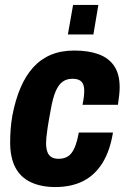

<svg xmlns="http://www.w3.org/2000/svg" viewBox="-20 -743 515 775"><path d="M203 12Q146 12 104.5 -7.5Q63 -27 42 -67Q21 -107 21 -168Q21 -194 23 -221.5Q25 -249 30 -277Q42 -340 63 -389Q84 -438 114.5 -471.5Q145 -505 186 -522Q227 -539 280 -539Q337 -539 378 -524Q419 -509 441 -476.5Q463 -444 463 -391Q463 -376 461 -358Q459 -340 456 -320H313Q317 -339 318.5 -352.5Q320 -366 320 -376Q320 -393 315 -404Q310 -415 299.5 -420Q289 -425 272 -425Q249 -425 232.5 -413Q216 -401 204.5 -374Q193 -347 185 -301Q176 -253 172 -226Q168 -199 167 -186.5Q166 -174 166 -165Q166 -145 171 -130.5Q176 -116 187.5 -109Q199 -102 216 -102Q239 -102 254.5 -112Q270 -122 280.5 -145.5Q291 -169 298 -208H436Q424 -134 393.5 -85Q363 -36 315.5 -12Q268 12 203 12ZM254 -604 275 -723H377L357 -604Z"/></svg>

Font: Archivo Condensed ExtraBold
Style: Italic
Weight: 800
Width: 3
Italic angle: -10°
Designer: Hector Gatti
Foundry: Omnibus-Type
Version: Version 2.001